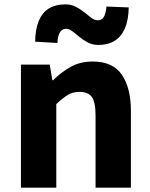

<svg xmlns="http://www.w3.org/2000/svg" viewBox="-20 -860 689 880"><path d="M76 0V-564H208L220 -492H223Q259 -528 303 -553Q347 -578 405 -578Q497 -578 538.5 -517.5Q580 -457 580 -351V0H418V-330Q418 -393 400.5 -416Q383 -439 345 -439Q313 -439 290 -424.5Q267 -410 238 -383V0ZM431 -654Q404 -654 383 -665Q362 -676 344.5 -690.5Q327 -705 312 -716.5Q297 -728 283 -728Q265 -728 255 -712.5Q245 -697 243 -663L141 -669Q142 -727 158 -765Q174 -803 204.5 -821.5Q235 -840 279 -840Q306 -840 327.5 -829Q349 -818 366.5 -803.5Q384 -789 399 -778Q414 -767 428 -767Q446 -767 455.5 -782Q465 -797 468 -830L570 -826Q569 -768 552.5 -730Q536 -692 505.5 -673Q475 -654 431 -654Z"/></svg>

Font: Noto Sans SC ExtraBold
Style: Regular
Weight: 800
Designer: Ryoko NISHIZUKA 西塚涼子 (kana, bopomofo & ideographs); Paul D. Hunt (Latin, Greek & Cyrillic); Sandoll Communications 산돌커뮤니
Foundry: Adobe
Version: Version 2.004-H2;hotconv 1.0.118;makeotfexe 2.5.65603